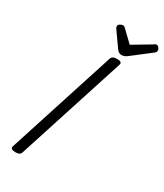

<svg xmlns="http://www.w3.org/2000/svg" viewBox="-302 -1376 1278 1500"><g transform="rotate(30 337.0 -626.0)"><path d="M107 14Q84 14 73.5 7Q63 0 67 -16L380 -988Q385 -1002 397.5 -1008.5Q410 -1015 432 -1015Q455 -1015 465 -1008Q475 -1001 470 -985L157 -14Q153 0 141 7Q129 14 107 14ZM643 -1266Q655 -1266 664.5 -1254Q674 -1242 674 -1231Q674 -1221 671 -1216Q668 -1211 663 -1207L500 -1081Q485 -1069 472 -1063.5Q459 -1058 443 -1058Q430 -1058 419.5 -1065Q409 -1072 400 -1085L308 -1215Q303 -1223 302 -1228Q301 -1233 301 -1237Q301 -1249 315.5 -1257.5Q330 -1266 340 -1266Q350 -1266 355 -1261.5Q360 -1257 367 -1250L461 -1160L614 -1251Q621 -1255 628 -1260.5Q635 -1266 643 -1266Z"/></g></svg>

Font: Playwrite AU VIC
Style: Regular
Weight: 400
Designer: Veronika Burian, José Scaglione
Foundry: TypeTogether
Version: Version 1.002